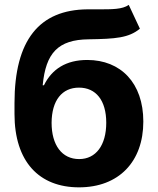

<svg xmlns="http://www.w3.org/2000/svg" viewBox="-20 -766 654 796"><path d="M513.8 -745.7C487.2 -726.9 444.6 -727.3 386.4 -727.3C372.5 -727.3 358 -727.6 342.3 -727.3C143.8 -725.5 40.1 -601.2 40.1 -338.4V-293.7C40.1 -95.5 142.4 10.7 307.5 10.7C472.3 10.7 574.2 -95.5 574.2 -262.1C574.2 -421.9 480.8 -517.4 341.6 -517.4C253.9 -517.4 195 -479.4 162.3 -412.6H157C169.7 -546.5 220.9 -601.6 347.3 -603C459.2 -604.8 513.5 -608.7 560 -647ZM308.2 -106.5C236.9 -106.5 193.9 -164.1 193.9 -257.1C194.6 -350.1 237.2 -402.7 307.5 -402.7C377.5 -402.7 420.5 -350.1 420.5 -257.1C420.5 -163.7 377.5 -106.5 308.2 -106.5Z"/></svg>

Font: Karasuma Gothic
Style: Bold
Weight: 700
Designer: Rasmus Andersson / Ryoko Nishizuka
Foundry: Genbu
Version: Version 1.00